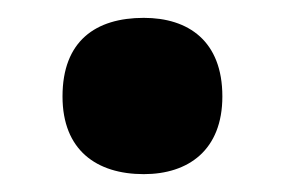

<svg xmlns="http://www.w3.org/2000/svg" viewBox="-20 -183 319 215"><path d="M50 -75C50 -15 88 12 141 12C191 12 229 -15 229 -75C229 -137 191 -163 141 -163C87 -163 50 -137 50 -75Z"/></svg>

Font: Noto Sans Gujarati UI SemiCondensed ExtraBold
Style: Regular
Weight: 800
Width: 4
Designer: Jelle Bosma - Monotype Design Team, Universal Thirst
Foundry: Monotype Imaging Inc.
Version: Version 2.106